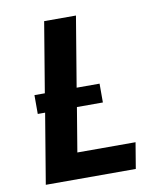

<svg xmlns="http://www.w3.org/2000/svg" viewBox="-82 -805 765 874"><g transform="rotate(-10 300.0 -367.5)"><path d="M59 0 113 -324H79V-411H127L181 -735H328L274 -411H380V-324H260L226 -120H495L475 0Z"/></g></svg>

Font: Iosevka SS04 Hv Ex Obl
Style: Regular
Weight: 900
Width: 7
Italic angle: -9°
Monospace: yes
Designer: Belleve Invis
Foundry: Belleve Invis
Version: Version 19.0.0; ttfautohint (v1.8.4)